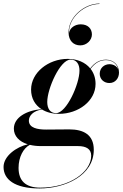

<svg xmlns="http://www.w3.org/2000/svg" viewBox="-75 -801 692 1081"><path d="M442.5 -607C442.5 -638.5 421 -664 379.5 -664C348.5 -664 318.5 -645.5 313.5 -615C310 -703.5 402.5 -778.5 485 -778.5V-781C400 -781 311 -706 311 -619C311 -571 339.5 -545.5 377 -545.5C413.5 -545.5 442.5 -575 442.5 -607ZM256.5 -160C367 -160 463 -233 463 -328.5C463 -362 453 -390.5 435 -413.5C460.5 -447 487 -462.5 522 -462.5C556 -462.5 583.5 -443 590.5 -410C583 -429 562.5 -439.5 541.5 -439.5C512.5 -439.5 486.5 -419 486.5 -385.5C486.5 -354 511.5 -333.5 540.5 -333.5C574 -333.5 595 -360 595 -392.5C595 -437.5 562 -465 522 -465C486 -465 458 -448.5 433 -416C405 -450 360 -469.5 306.5 -469.5C196.5 -469.5 100 -392 100 -296.5C100 -247.5 122.5 -209.5 158.5 -186.5C71.5 -179 3 -138.5 3 -76.5C3 -35 33 -3.5 81.5 11.5C18.5 25.5 -55 77 -55 139C-55 208 5.5 260 147.5 260C291 260 453 188 453 42C453 -43 394.5 -72.5 315.5 -72.5C287 -72.5 219.5 -71.5 184.5 -71.5C136.5 -71.5 87.5 -80.5 87.5 -122C87.5 -148 110.5 -177 161.5 -184.5C187.5 -168.5 220 -160 256.5 -160ZM240.5 -164C206 -164 191 -191.5 191 -227C191 -302 263.5 -465.5 322.5 -465.5C357 -465.5 372.5 -438.5 372.5 -403.5C372.5 -328 299.5 -164 240.5 -164ZM29.5 144C29.5 83.5 56.5 33 93 14.5C111.5 19 132 21.5 154 21.5H364C412 21.5 438.5 39 438.5 75.5C438.5 168 315.5 255.5 152 255.5C67.5 255.5 29.5 215.5 29.5 144Z"/></svg>

Font: Bodoni* 72pt Medium
Style: Italic
Weight: 500
Italic angle: -13°
Version: Version 2.3